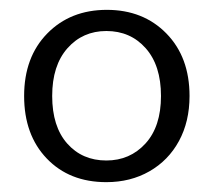

<svg xmlns="http://www.w3.org/2000/svg" viewBox="-20 -717 434 390"><path d="M197 -697Q271 -697 318 -649Q365 -601 365 -522Q365 -470 343.5 -430.5Q322 -391 283.5 -369Q245 -347 196 -347Q121 -347 75 -395Q29 -443 29 -522Q29 -601 76 -649Q123 -697 197 -697ZM196 -654Q148 -654 117 -619Q86 -584 86 -522Q86 -460 116.5 -425.5Q147 -391 196 -391Q244 -391 275.5 -425.5Q307 -460 307 -522Q307 -584 276 -619Q245 -654 196 -654Z"/></svg>

Font: Poppins-Tabular Light
Style: Regular
Weight: 300
Designer: Ninad Kale (Devanagari), Jonny Pinhorn (Latin)
Foundry: Indian Type Foundry
Version: Version 4.004